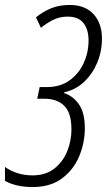

<svg xmlns="http://www.w3.org/2000/svg" viewBox="-40 -744 431 774"><path d="M92 10Q57 10 29 3.5Q1 -3 -20 -15V-71Q2 -55 30.5 -46Q59 -37 91 -37Q144 -37 179 -64.5Q214 -92 231 -134.5Q248 -177 248 -222Q248 -289 219 -317.5Q190 -346 139 -346H110L120 -393H149Q203 -393 240.5 -420Q278 -447 297.5 -490Q317 -533 317 -581Q317 -625 296.5 -651Q276 -677 233 -677Q200 -677 173.5 -663.5Q147 -650 125 -632L105 -674Q130 -695 163.5 -709.5Q197 -724 241 -724Q303 -724 337 -687Q371 -650 371 -589Q371 -537 352 -491.5Q333 -446 299 -414Q265 -382 219 -372L218 -369Q255 -357 278.5 -323Q302 -289 302 -227Q302 -168 279 -113.5Q256 -59 209.5 -24.5Q163 10 92 10Z"/></svg>

Font: Noto Sans ExtraCondensed Light
Style: Italic
Weight: 300
Width: 2
Italic angle: -12°
Designer: Monotype Design Team
Foundry: Monotype Imaging Inc.
Version: Version 2.013; ttfautohint (v1.8.4.7-5d5b)